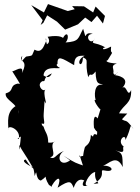

<svg xmlns="http://www.w3.org/2000/svg" viewBox="-20 -895 685 940"><path d="M603 -339 563 -340C585 -385 625 -386 622 -454C603 -413 601 -483 579 -465C625 -516 546 -528 544 -526C572 -568 542 -509 535 -538C540 -559 518 -574 552 -584C500 -587 495 -598 507 -600C548 -667 517 -611 524 -667C465 -636 485 -671 500 -661C438 -696 421 -671 445 -708C424 -664 387 -728 434 -729C384 -747 409 -680 387 -754C361 -706 369 -692 301 -687C322 -709 311 -750 289 -710C290 -705 282 -727 213 -715C235 -682 200 -676 210 -677C195 -724 215 -706 201 -683C195 -671 184 -631 149 -652C133 -619 145 -624 108 -618C94 -608 79 -575 89 -622C64 -588 125 -609 87 -537C100 -583 49 -544 40 -546C85 -474 81 -483 68 -486C22 -476 53 -450 8 -438C2 -404 67 -391 73 -338L62 -379C8 -349 21 -296 21 -259C12 -290 84 -263 72 -215C53 -212 91 -231 82 -227C81 -206 71 -124 74 -185C94 -147 96 -152 140 -76C94 -98 89 -111 106 -114C146 -47 141 -100 150 -33C164 -81 150 -17 180 -11C222 -38 187 -41 220 11C236 17 228 27 235 12C261 -32 284 -33 262 24C325 -18 328 -5 341 25C346 6 362 -27 393 -11C389 -10 370 26 410 13C382 19 416 -48 446 -53C439 8 489 1 438 5C510 -34 457 -69 494 -60C542 -50 534 -85 485 -84C514 -93 550 -142 581 -77C579 -139 582 -144 545 -159C605 -136 574 -171 586 -177C548 -205 597 -247 594 -209C627 -273 612 -297 634 -262C595 -318 599 -295 577 -311ZM323 -110C275 -74 251 -129 293 -156C250 -139 250 -111 225 -125C265 -133 214 -185 251 -205C233 -186 188 -206 216 -196C216 -239 202 -245 194 -273C180 -300 192 -249 184 -291C207 -281 191 -305 194 -339L198 -400C219 -361 186 -439 202 -457C188 -441 156 -484 189 -498C209 -494 183 -513 234 -536C235 -544 227 -500 193 -526C198 -575 260 -557 274 -562C239 -580 272 -586 261 -581C261 -627 281 -611 343 -576C344 -620 362 -623 394 -622C342 -595 384 -549 386 -614C420 -600 392 -593 412 -517C425 -547 422 -510 448 -545C449 -471 470 -491 484 -479C437 -492 442 -416 449 -406C429 -413 468 -357 472 -360L458 -315C443 -335 436 -319 440 -270C459 -237 456 -264 455 -235C426 -249 446 -211 425 -235C423 -181 396 -186 394 -169C380 -115 398 -139 369 -127C371 -142 366 -143 386 -85C356 -96 349 -95 291 -133ZM484 -780 494 -817 448 -863 436 -834 391 -864 333 -865 346 -850 312 -841 215 -875 195 -834 133 -870 189 -796 179 -773 192 -783 211 -820 259 -789 299 -750 362 -776 397 -809 428 -787 455 -818Z"/></svg>

Font: Asimov Aggro
Style: Condensed
Weight: 500
Designer: Google
Version: Version 2.000980; 2014